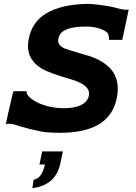

<svg xmlns="http://www.w3.org/2000/svg" viewBox="-20 -663 695 983"><path d="M196 112H302L289 173Q265 286 146 300L152 257Q195 250 210 179H182ZM639 -614 606 -459H538Q539 -487 528 -497Q490 -527 417 -527Q285 -527 278 -460Q275 -432 308 -416Q327 -408 414 -383Q583 -337 583 -209Q583 -181 576 -153Q538 17 287 17Q254 17 217 14Q199 13 135 -2Q80 -16 55 -25Q34 -32 10 -28Q13 -48 48 -196H116Q114 -179 136 -161Q180 -125 255 -113Q276 -109 304 -109Q412 -109 433 -165Q436 -175 436 -185Q436 -230 340 -258Q230 -290 195 -311Q123 -354 123 -428Q123 -445 128 -468Q162 -635 420 -643Q447 -644 499 -637Q550 -630 576 -622Q618 -610 639 -614Z"/></svg>

Font: GFS Neohellenic Rg
Style: Bold Italic
Weight: 700
Italic angle: -12°
Designer: Designed by Takis Katsoulidis and George D. Matthiopoulos.
Foundry: Designed by Takis Katsoulidis and George D. Matthiopoulos.
Version: Version 1.0